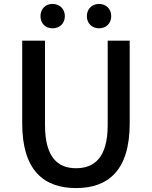

<svg xmlns="http://www.w3.org/2000/svg" viewBox="-20 -944 773 977"><path d="M367 13C530 13 640 -76 640 -316V-737H528V-308C528 -142 460 -88 367 -88C275 -88 209 -142 209 -308V-737H93V-316C93 -76 204 13 367 13ZM247 -800C284 -800 310 -825 310 -862C310 -898 284 -924 247 -924C211 -924 186 -898 186 -862C186 -825 211 -800 247 -800ZM484 -800C520 -800 546 -825 546 -862C546 -898 520 -924 484 -924C448 -924 422 -898 422 -862C422 -825 448 -800 484 -800Z"/></svg>

Font: Source Han Sans JP Medium
Style: Regular
Weight: 500
Designer: Ryoko NISHIZUKA 西塚涼子 (kana, bopomofo & ideographs); Paul D. Hunt (Latin, Greek & Cyrillic); Sandoll Communications 산돌커뮤니
Foundry: Adobe
Version: Version 2.002;hotconv 1.0.116;makeotfexe 2.5.65601